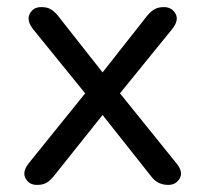

<svg xmlns="http://www.w3.org/2000/svg" viewBox="-20 -514 577 541"><path d="M84 7Q62 7 52 -11.5Q42 -30 61 -54L220 -251L73 -432Q54 -457 64 -475.5Q74 -494 96 -494Q113 -494 123 -488Q133 -482 143 -470L269 -310L395 -470Q405 -482 415.5 -488Q426 -494 442 -494Q464 -494 474.5 -475.5Q485 -457 465 -432L318 -251L477 -54Q497 -30 486.5 -11.5Q476 7 454 7Q424 7 406 -17L269 -190L131 -17Q121 -5 111 1Q101 7 84 7Z"/></svg>

Font: Chiron GoRound TC N
Style: Regular
Weight: 350
Designer: Ryoko NISHIZUKA 西塚涼子 (kana, bopomofo & ideographs); Paul D. Hunt (Latin, Greek & Cyrillic); Sandoll Communications 산돌커뮤니
Foundry: Adobe
Version: Version 1.000;hotconv 1.1.1;makeotfexe 2.6.0